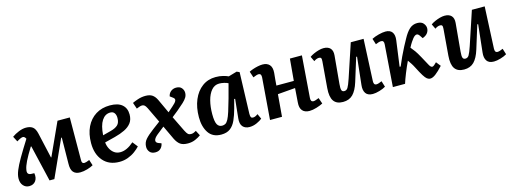

<svg xmlns="http://www.w3.org/2000/svg" viewBox="-13 -1160 4810 1810"><g transform="rotate(-15 2392.0 -255.5)"><path d="M361 12H314L231 -342H226Q180 -268 157 -221Q134 -174 129 -142Q119 -95 161 -92L193 -91Q201 -44 179.5 -14.5Q158 15 116 15Q82 15 59 -10.5Q36 -36 36 -79Q36 -114 54 -158.5Q72 -203 108 -265Q129 -301 153 -340.5Q177 -380 205 -424Q193 -448 176 -448Q158 -448 116 -422L89 -474Q118 -495 156 -510.5Q194 -526 227 -526Q268 -526 292 -508Q316 -490 327 -442L383 -194H387L532 -512H652L650 -99Q649 -79 655 -70.5Q661 -62 674 -62Q689 -62 725 -77L743 -21Q721 -8 684 3Q647 14 614 14Q569 14 547 -12Q525 -38 527 -96L530 -348H524Z M1046 -524Q1124 -524 1164 -489.5Q1204 -455 1204 -394Q1204 -344 1180 -312Q1156 -280 1113 -259Q1070 -238 1015 -224L913 -198Q916 -165 930.5 -136.5Q945 -108 969.5 -90Q994 -72 1029 -72Q1092 -72 1161 -133L1201 -82Q1181 -60 1150.5 -37.5Q1120 -15 1081 -0.5Q1042 14 998 14Q897 14 840 -51.5Q783 -117 783 -225Q783 -316 815.5 -383Q848 -450 907 -487Q966 -524 1046 -524ZM1085 -392Q1085 -421 1072 -439.5Q1059 -458 1032 -458Q981 -458 949.5 -410Q918 -362 912 -268L992 -289Q1038 -301 1061.5 -323Q1085 -345 1085 -392Z M1564 -318 1615 -363Q1646 -389 1653.5 -407.5Q1661 -426 1640 -440L1613 -460Q1619 -490 1641 -507Q1663 -524 1692 -524Q1728 -524 1745.5 -503Q1763 -482 1763 -456Q1763 -432 1751.5 -412Q1740 -392 1714.5 -368Q1689 -344 1648 -310L1589 -263L1662 -113Q1676 -85 1687 -75Q1698 -65 1716 -65Q1731 -65 1743 -70Q1755 -75 1767 -82L1793 -32Q1772 -16 1739 -1.5Q1706 13 1666 13Q1618 13 1592 -5.5Q1566 -24 1546 -64L1482 -200L1410 -143Q1376 -115 1373.5 -93.5Q1371 -72 1399 -62L1424 -53Q1420 -25 1400.5 -5Q1381 15 1348 15Q1311 15 1293 -6.5Q1275 -28 1275 -56Q1275 -99 1302 -130Q1329 -161 1384 -202L1456 -256L1384 -406Q1372 -430 1361.5 -437.5Q1351 -445 1339 -445Q1327 -445 1311.5 -439.5Q1296 -434 1284 -429L1263 -490Q1280 -499 1317 -511.5Q1354 -524 1393 -524Q1434 -524 1458.5 -507.5Q1483 -491 1500 -456Z M2296 -107Q2296 -84 2301 -74Q2306 -64 2322 -64Q2343 -64 2369 -84L2392 -34Q2374 -18 2338.5 -2Q2303 14 2267 14Q2224 14 2201 -12.5Q2178 -39 2184 -94L2203 -278L2194 -279L2171 -192Q2154 -129 2133 -82.5Q2112 -36 2078.5 -11Q2045 14 1991 14Q1908 14 1868 -45.5Q1828 -105 1828 -198Q1828 -294 1859 -367.5Q1890 -441 1946 -482.5Q2002 -524 2077 -524Q2117 -524 2149.5 -515.5Q2182 -507 2200 -498L2283 -522L2309 -510ZM2020 -65Q2039 -65 2053 -73.5Q2067 -82 2080 -106Q2093 -130 2108 -176.5Q2123 -223 2144 -298L2181 -436Q2167 -444 2142 -450Q2117 -456 2094 -456Q2049 -456 2018.5 -420.5Q1988 -385 1972.5 -325.5Q1957 -266 1957 -193Q1957 -122 1972.5 -93.5Q1988 -65 2020 -65Z M2775 -230 2604 -216 2586 0H2469L2501 -408Q2503 -445 2476 -445Q2459 -445 2422 -429L2402 -489Q2416 -497 2439 -505Q2462 -513 2488 -518.5Q2514 -524 2535 -524Q2579 -524 2602.5 -498.5Q2626 -473 2622 -420Q2619 -389 2616 -359Q2613 -329 2611 -298H2781L2800 -511H2917L2886 -102Q2884 -65 2911 -65Q2927 -65 2965 -81L2985 -23Q2961 -10 2922 2Q2883 14 2852 14Q2806 14 2783 -13Q2760 -40 2765 -93Z M2993 -476Q3009 -488 3033.5 -499Q3058 -510 3083.5 -517Q3109 -524 3130 -524Q3174 -524 3196 -500.5Q3218 -477 3214 -431L3189 -158Q3185 -115 3191 -98.5Q3197 -82 3217 -82Q3239 -82 3252 -103Q3265 -124 3286 -186L3394 -511H3519L3500 -102Q3499 -65 3525 -65Q3537 -65 3551 -70Q3565 -75 3579 -81L3597 -23Q3573 -8 3535.5 3Q3498 14 3470 14Q3421 14 3401 -15.5Q3381 -45 3387 -96L3416 -364L3408 -366L3337 -137Q3313 -60 3276.5 -23Q3240 14 3179 14Q3116 14 3088.5 -26Q3061 -66 3068 -151L3089 -407Q3091 -431 3085.5 -439Q3080 -447 3066 -447Q3042 -447 3016 -428Z M3779 -169 3789 -168Q3806 -210 3827.5 -255.5Q3849 -301 3870 -341.5Q3891 -382 3906 -408Q3937 -466 3969 -495Q4001 -524 4045 -524Q4086 -524 4105 -501Q4124 -478 4124 -454Q4124 -427 4108 -406Q4092 -385 4059 -373L4041 -400Q4027 -421 4013 -421Q3995 -421 3974 -395Q3965 -384 3952 -364.5Q3939 -345 3924 -316Q3942 -295 3959 -271.5Q3976 -248 4001 -202Q4032 -146 4047 -117.5Q4062 -89 4077 -89Q4085 -89 4097 -98.5Q4109 -108 4121 -121L4156 -77Q4115 -32 4084.5 -9Q4054 14 4031 14Q4014 14 3999.5 3Q3985 -8 3966.5 -37.5Q3948 -67 3919 -124Q3907 -148 3894.5 -167Q3882 -186 3869 -204Q3844 -151 3821.5 -95Q3799 -39 3787 0H3668L3698 -410Q3701 -447 3672 -447Q3661 -447 3646.5 -442.5Q3632 -438 3618 -432L3600 -489Q3629 -504 3668 -514Q3707 -524 3735 -524Q3780 -524 3800 -496.5Q3820 -469 3813 -418Z M4175 -476Q4191 -488 4215.5 -499Q4240 -510 4265.5 -517Q4291 -524 4312 -524Q4356 -524 4378 -500.5Q4400 -477 4396 -431L4371 -158Q4367 -115 4373 -98.5Q4379 -82 4399 -82Q4421 -82 4434 -103Q4447 -124 4468 -186L4576 -511H4701L4682 -102Q4681 -65 4707 -65Q4719 -65 4733 -70Q4747 -75 4761 -81L4779 -23Q4755 -8 4717.5 3Q4680 14 4652 14Q4603 14 4583 -15.5Q4563 -45 4569 -96L4598 -364L4590 -366L4519 -137Q4495 -60 4458.5 -23Q4422 14 4361 14Q4298 14 4270.5 -26Q4243 -66 4250 -151L4271 -407Q4273 -431 4267.5 -439Q4262 -447 4248 -447Q4224 -447 4198 -428Z"/></g></svg>

Font: Literata 12pt SemiBold
Style: Italic
Weight: 600
Italic angle: -2°
Designer: Latin by Veronika Burian and Jose Scaglione. Greek by Irene Vlachou. Cyrillic by Vera Evstafieva
Foundry: TypeTogether
Version: Version 3.002